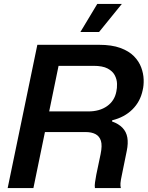

<svg xmlns="http://www.w3.org/2000/svg" viewBox="-20 -957 751 977"><path d="M19 0 170 -729H484Q549 -729 592.5 -713Q636 -697 661.5 -671Q687 -645 698.5 -614Q710 -583 711 -552.5Q712 -522 706 -498Q694 -440 653.5 -400Q613 -360 551 -345L550 -339Q584 -327 603.5 -306.5Q623 -286 628 -257Q633 -228 625 -189L601 -71Q594 -39 593 -25Q592 -11 595 0H463Q461 -12 463.5 -29Q466 -46 470 -68L492 -173Q501 -217 493.5 -240.5Q486 -264 466 -274.5Q446 -285 417 -285H195L217 -390H429Q487 -390 525 -417Q563 -444 572 -491Q576 -508 575.5 -530.5Q575 -553 564 -574Q553 -595 527.5 -608.5Q502 -622 456 -622H278L150 0ZM389 -794 475 -937H600L484 -794Z"/></svg>

Font: Mona Sans ExtraLight SemiBold
Style: Italic
Weight: 600
Italic angle: -11.6951°
Version: Version 2.000